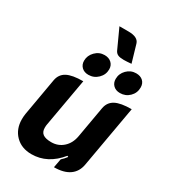

<svg xmlns="http://www.w3.org/2000/svg" viewBox="-215 -999 992 1116"><g transform="rotate(30 281.5 -441.0)"><path d="M480 -95Q471 -44 433 -17.5Q395 9 330 9L341 -50Q349 -57 357.5 -66.5Q366 -76 372 -84L365 -88Q286 9 178 9Q111 9 70 -32.5Q29 -74 29 -140Q29 -158 32 -177L76 -429Q84 -471 119.5 -490Q155 -509 228 -509L171 -187Q169 -178 169 -163Q169 -135 187 -122Q205 -109 243 -109Q289 -109 322 -138.5Q355 -168 364 -218L401 -429Q409 -471 444.5 -490Q480 -509 553 -509ZM369 -734Q343 -734 330 -740Q317 -746 310 -760L250 -891H311Q375 -891 386 -853L420 -737Q388 -734 369 -734ZM172 -615Q172 -650 198 -676.5Q224 -703 260 -703Q289 -703 306.5 -686.5Q324 -670 324 -644Q324 -608 297.5 -582Q271 -556 234 -556Q206 -556 189 -572.5Q172 -589 172 -615ZM384 -615Q384 -651 410 -677Q436 -703 472 -703Q501 -703 518 -687Q535 -671 535 -644Q535 -607 509 -581.5Q483 -556 446 -556Q418 -556 401 -572.5Q384 -589 384 -615Z"/></g></svg>

Font: K2D ExtraBold
Style: Italic
Weight: 800
Italic angle: -10°
Designer: Katatrad Aksorn Co.,Ltd.
Foundry: Cadson Demak Co.,Ltd.
Version: Version 1.000; ttfautohint (v1.6)